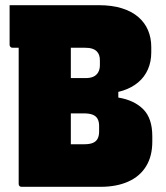

<svg xmlns="http://www.w3.org/2000/svg" viewBox="-20 -720 640 740"><path d="M368 0Q330 0 281.5 0Q233 0 186 0Q139 0 105 0Q71 0 63 0Q58 0 55 -3Q52 -6 52 -11Q52 -92 52 -171Q52 -250 52 -328.5Q52 -407 52 -485.5Q52 -564 52 -645H262L253 -618Q253 -575 253 -540Q253 -505 253 -464Q253 -427 253 -390Q253 -353 253 -315.5Q253 -278 253 -240.5Q253 -203 253 -164Q262 -164 270.5 -164Q279 -164 287.5 -164Q296 -164 304 -164Q326 -164 338.5 -169.5Q351 -175 356.5 -186Q362 -197 362 -213V-235Q362 -251 356 -262Q350 -273 337 -278Q324 -283 303 -283H187L189 -374H436V-344Q497 -334 532 -299Q567 -264 567 -195V-174Q567 -118 543 -79Q519 -40 474 -20Q429 0 368 0ZM17 -700Q101 -700 186.5 -700Q272 -700 361 -700Q412 -700 450 -688Q488 -676 513 -654.5Q538 -633 550.5 -603.5Q563 -574 563 -539V-518Q563 -482 550 -452.5Q537 -423 512.5 -402.5Q488 -382 454.5 -371Q421 -360 381 -360Q326 -360 284 -360Q242 -360 203 -360L189 -351L187 -419Q220 -419 249 -419Q278 -419 310 -419Q328 -419 340 -424.5Q352 -430 358.5 -441.5Q365 -453 365 -469V-487Q365 -499 362 -507.5Q359 -516 353 -522Q346 -529 335 -532.5Q324 -536 307 -536Q261 -536 214 -536Q167 -536 120.5 -536Q74 -536 28 -536Q23 -536 20 -539.5Q17 -543 17 -547Q17 -586 17 -623.5Q17 -661 17 -700Z"/></svg>

Font: Recursive Black
Style: Regular
Weight: 900
Version: Version 1.085